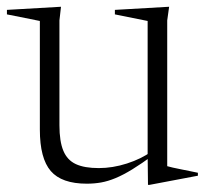

<svg xmlns="http://www.w3.org/2000/svg" viewBox="-25 -520 594 554"><path d="M146.5 -158.5Q146.5 -112 157.8 -85Q169 -58 193.8 -46.5Q218.5 -35 260 -35Q300 -35 341.2 -48.2Q382.5 -61.5 412.5 -83L418 -73Q383 -47.5 356.5 -31.2Q330 -15 308.2 -6Q286.5 3 266.8 6.5Q247 10 225.5 10Q153 10 121.5 -26.5Q90 -63 90 -146V-459.5L-5 -478.5V-491.5L151 -500.5L146.5 -461ZM402 13.5 401 -71.5V-459.5L306.5 -478.5V-491.5L463 -500.5L457.5 -461V-40.5Q462 -39 473.2 -36.5Q484.5 -34 498.5 -31.2Q512.5 -28.5 525.2 -25.8Q538 -23 546 -21.5V-13L406 13.5Z"/></svg>

Font: Newsreader 60pt Light
Style: Regular
Weight: 300
Designer: Hugues Gentile
Foundry: Production Type
Version: Version 1.003